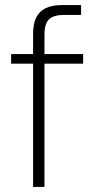

<svg xmlns="http://www.w3.org/2000/svg" viewBox="-20 -740 378 760"><path d="M111 0V-607Q111 -645 123 -670Q135 -695 160.5 -707.5Q186 -720 226 -720H301V-681H235Q192 -681 174 -663.5Q156 -646 156 -603V0ZM24 -488V-526H309V-488Z"/></svg>

Font: DM Sans 9pt ExtraLight
Style: Regular
Weight: 250
Version: Version 4.004;gftools[0.9.30]